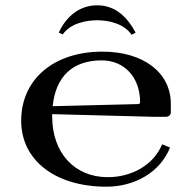

<svg xmlns="http://www.w3.org/2000/svg" viewBox="-20 -700 727 725"><path d="M202 -577 217 -570C245 -611 303 -623.5 347 -623.5C391 -623.5 449 -610.5 477 -568.5L492 -577C461 -635 416 -680 347 -680C279 -680 229 -636 202 -577ZM60 -244C60 -94.6 188.8 5 382 5C487.8 5 585.2 -49.1 622 -143L592.2 -155.1C559.7 -76.1 476.3 -31 387 -31C261.5 -31 177 -122.6 177 -260C177 -263 177 -266 177.1 -269L557 -259H607C616.9 -259 625 -266.2 625 -275V-308.5C625 -425.5 521.8 -505 367 -505C182.8 -505 60 -400.6 60 -244ZM178.9 -299C190.5 -411.8 254.7 -472 364 -472C449.8 -472 509 -407.9 509 -314C509 -310.2 505.9 -307.1 502 -307Z"/></svg>

Font: Prida01
Style: Bold
Weight: 700
Designer: gluk
Foundry: gluk
Version: Version 00.072